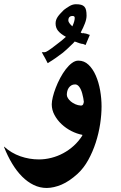

<svg xmlns="http://www.w3.org/2000/svg" viewBox="-65 -703 582 926"><path d="M295.4 -616.7Q295.4 -626 285.2 -626Q264.6 -626 264.6 -604Q264.6 -598.6 270 -591.1Q275.4 -583.5 283.7 -576.2V-575.2Q290 -589.4 292.7 -599.1Q295.4 -608.9 295.4 -616.7ZM339.4 -211.4Q338.9 -218.8 336.7 -230Q334.5 -241.2 331.5 -252.4Q326.2 -272 317.4 -283.9Q308.6 -295.9 297.4 -295.9Q286.6 -295.9 279.1 -291.3Q271.5 -286.6 266.6 -279.5Q261.7 -272.5 259.5 -263.4Q257.3 -254.4 257.3 -245.6Q257.3 -238.3 262.5 -229.7Q267.6 -221.2 276.6 -213.6Q285.6 -206.1 298.1 -200.4Q310.5 -194.8 325.2 -193.8Q333.5 -193.8 336.4 -200.7V-200.2ZM347.7 -485.8Q336.4 -491.2 333 -491.5Q329.6 -491.7 328.6 -490.7V-492.2Q325.2 -492.2 320.8 -493.7Q316.4 -495.1 313 -496.6Q312.5 -496.6 312 -496.8Q311.5 -497.1 311 -497.1Q307.6 -498.5 303.7 -500Q299.8 -501.5 295.9 -502.4V-503.4Q291 -497.1 287.1 -493.7Q283.2 -490.2 279.3 -486.3Q268.1 -475.6 257.3 -465.3Q246.6 -455.1 238.8 -449.2Q237.8 -448.7 236.3 -447.3Q221.7 -436 204.3 -423.8Q187 -411.6 165 -398.4Q162.1 -404.3 158.7 -410.4Q155.3 -416.5 152.3 -422.9Q148.9 -428.7 144.5 -436.5Q140.1 -444.3 136.7 -451.2H150.9Q160.2 -451.2 202.6 -484.4Q236.3 -509.3 252.9 -525.4Q227.1 -539.6 215.1 -554.4Q203.1 -569.3 203.1 -589.8Q203.1 -599.1 205.8 -606.9Q208.5 -614.7 213.6 -622.3Q218.8 -629.9 226.3 -637.9Q233.9 -646 243.2 -655.3Q254.4 -664.1 269.8 -673.3Q285.2 -682.6 301.3 -682.6Q316.4 -682.6 326.2 -679.9Q335.9 -677.2 341.8 -670.9Q347.7 -664.6 350.1 -654.1Q352.5 -643.6 352.5 -627.4Q352.5 -611.3 344.7 -590.6Q336.9 -569.8 324.2 -546.4Q327.1 -544.4 328.1 -543.9Q329.1 -543.5 330.3 -543Q331.5 -542.5 332 -542V-542.5H333.5L336.4 -545.4V-543Q343.8 -542 347.7 -541.3Q351.6 -540.5 354.5 -539.6Q355 -539.6 356.9 -538.6Q358.9 -538.1 360.8 -537.1Q362.8 -536.1 364.7 -535.9Q366.7 -535.6 368.2 -534.7ZM424.8 -189.9Q424.8 -150.4 418 -105Q411.1 -59.6 396.7 -15.1Q382.3 29.3 360.6 68.6Q338.9 107.9 309.1 135.3Q269.5 171.4 232.2 187.3Q194.8 203.1 160.6 203.6Q127.4 203.6 97.7 189.2Q67.9 174.8 41.7 148.7Q15.6 122.6 -6.3 86.2Q-28.3 49.8 -45.4 6.3V3.9Q-10.3 35.6 33.4 50.8Q77.1 65.9 122.6 65.9Q152.3 65.9 182.4 58.3Q212.4 50.8 239.7 36.1Q267.1 21.5 290.8 0Q314.5 -21.5 332 -49.3V-52.7Q305.7 -57.6 279.3 -71Q252.9 -84.5 231.9 -104.2Q210.9 -124 197.8 -148.4Q184.6 -172.9 184.6 -199.7Q184.6 -213.9 189.7 -235.1Q194.8 -256.3 203.9 -279.8Q212.9 -303.2 225.3 -326.7Q237.8 -350.1 252 -368.7Q266.1 -387.2 281.7 -398.9Q297.4 -410.6 313 -410.6Q341.3 -410.6 362.3 -390.4Q383.3 -370.1 397.2 -338.1Q411.1 -306.2 418 -266.8Q424.8 -227.5 424.8 -189.9Z"/></svg>

Font: XB Khoramshahr
Style: Bold
Weight: 700
Designer: Behnam
Foundry: Irmug
Version: Version 8.005 2009